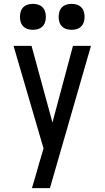

<svg xmlns="http://www.w3.org/2000/svg" viewBox="-20 -972 540 992"><path d="M145 0Q155 -33 164.5 -65.5Q174 -98 183 -131L205 -205L50 -735H143L251 -339L357 -735H450L238 0ZM350 -818Q336 -818 323 -822Q310 -826 300.5 -835.5Q291 -845 287 -858Q283 -871 283 -885Q283 -899 287 -912Q291 -925 300.5 -934.5Q310 -944 323 -948Q336 -952 350 -952Q364 -952 377 -948Q390 -944 399.5 -934.5Q409 -925 413 -912Q417 -899 417 -885Q417 -871 413 -858Q409 -845 399.5 -835.5Q390 -826 377 -822Q364 -818 350 -818ZM150 -818Q136 -818 123 -822Q110 -826 100.5 -835.5Q91 -845 87 -858Q83 -871 83 -885Q83 -899 87 -912Q91 -925 100.5 -934.5Q110 -944 123 -948Q136 -952 150 -952Q164 -952 177 -948Q190 -944 199.5 -934.5Q209 -925 213 -912Q217 -899 217 -885Q217 -871 213 -858Q209 -845 199.5 -835.5Q190 -826 177 -822Q164 -818 150 -818Z"/></svg>

Font: Iosevka Bendy Medium
Style: Regular
Weight: 500
Monospace: yes
Designer: Belleve Invis
Foundry: Belleve Invis
Version: Version 30.1.2